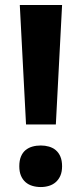

<svg xmlns="http://www.w3.org/2000/svg" viewBox="-20 -734 326 767"><path d="M203.1 -236.8H84L59.1 -713.9H228ZM57.1 -69.8Q57.1 -92.8 63.7 -108.6Q70.3 -124.5 82 -134.3Q93.8 -144 109.4 -148.4Q125 -152.8 143.1 -152.8Q160.2 -152.8 175.5 -148.4Q190.9 -144 202.6 -134.3Q214.4 -124.5 221.2 -108.6Q228 -92.8 228 -69.8Q228 -47.9 221.2 -32.2Q214.4 -16.6 202.6 -6.3Q190.9 3.9 175.5 8.5Q160.2 13.2 143.1 13.2Q125 13.2 109.4 8.5Q93.8 3.9 82 -6.3Q70.3 -16.6 63.7 -32.2Q57.1 -47.9 57.1 -69.8Z"/></svg>

Font: Droid Sans
Style: Bold
Weight: 700
Foundry: Ascender Corporation
Version: Version 1.00 build 112